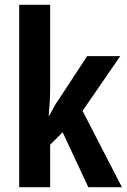

<svg xmlns="http://www.w3.org/2000/svg" viewBox="-20 -780 528 800"><path d="M189 -426Q189 -388 187.5 -359.5Q186 -331 183 -296H184Q198 -322 206 -336.5Q214 -351 227 -369L343 -546H481L324 -318L488 0H348L241 -229L189 -177V0H60V-760H189Z"/></svg>

Font: Noto Sans Gujarati UI ExtraCondensed
Style: Bold
Weight: 700
Width: 2
Designer: Jelle Bosma - Monotype Design Team, Universal Thirst
Foundry: Monotype Imaging Inc.
Version: Version 2.106; ttfautohint (v1.8.4.7-5d5b)